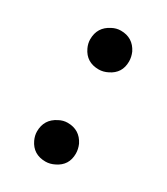

<svg xmlns="http://www.w3.org/2000/svg" viewBox="-113 -501 444 511"><g transform="rotate(30 108.5 -245.0)"><path d="M48.8 -102.5Q48.8 -139.6 82 -156.2Q94.7 -163.1 108.4 -163.1Q145.5 -163.1 162.1 -129.9Q168 -116.2 168 -102.5Q168 -66.4 135.7 -50.8Q122.1 -43.9 108.4 -43.9Q70.3 -43.9 54.7 -77.1Q48.8 -89.8 48.8 -102.5ZM48.8 -385.7Q48.8 -422.9 82 -439.5Q94.7 -446.3 108.4 -446.3Q145.5 -446.3 162.1 -413.1Q168 -399.4 168 -385.7Q168 -349.6 135.7 -334Q122.1 -327.1 108.4 -327.1Q70.3 -327.1 54.7 -360.4Q48.8 -373 48.8 -385.7Z"/></g></svg>

Font: Post No Bills Colombo
Style: Bold
Weight: 800
Designer: Kosala Senevirathne, Siva Puranthara, Lasantha Premarathna, Tharique Azeez
Foundry: Mooniak
Version: Version 1.220 ; ttfautohint (v1.5)